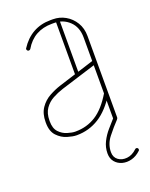

<svg xmlns="http://www.w3.org/2000/svg" viewBox="-132 -576 652 834"><g transform="rotate(-20 193.5 -159.0)"><path d="M334 -9Q334 -5 331.5 -2.5Q329 0 325 0Q321 0 318.5 -2.5Q316 -5 316 -9V-385Q316 -433 287 -460.5Q258 -488 217 -488H206Q165 -488 133.5 -470.5Q102 -453 81 -417Q78 -413 73 -413Q69 -413 66.5 -416Q64 -419 64 -422Q64 -425 65 -426Q90 -465 125.5 -485Q161 -505 206 -505H217Q248 -505 274.5 -490Q301 -475 317.5 -448Q334 -421 334 -385ZM317 -128Q318 -130 320 -131Q322 -132 325 -132Q329 -132 331 -129.5Q333 -127 333 -124Q333 -122 333 -121Q333 -120 333 -119Q294 -55 247 -25.5Q200 4 144 4Q144 4 143 4Q142 4 142 4Q126 4 100.5 -3.5Q75 -11 55 -32Q35 -53 35 -93Q35 -93 35 -94Q35 -95 35 -96Q35 -135 52.5 -160.5Q70 -186 96.5 -200.5Q123 -215 148 -223L322 -278Q323 -278 323.5 -278Q324 -278 325 -278Q328 -278 331 -275.5Q334 -273 334 -269Q334 -267 332 -264.5Q330 -262 327 -260L154 -206Q129 -198 106 -185.5Q83 -173 68 -151.5Q53 -130 53 -96Q53 -95 53 -94Q53 -93 53 -93Q53 -60 69 -43Q85 -26 106.5 -19.5Q128 -13 142 -13Q142 -13 143 -13Q144 -13 144 -13Q196 -13 238 -39.5Q280 -66 317 -128ZM243 -240Q243 -236 240.5 -234Q238 -232 235 -232Q231 -232 228.5 -234Q226 -236 226 -240V-495Q226 -499 228.5 -501Q231 -503 235 -503Q238 -503 240.5 -501Q243 -499 243 -495ZM360 148Q363 145 366 145Q370 145 372.5 147.5Q375 150 375 154Q375 158 372 160Q353 178 330.5 184Q308 190 287.5 184.5Q267 179 254 163.5Q241 148 241 124Q241 96 253.5 71Q266 46 284 25.5Q302 5 317 -12Q318 -14 323 -14Q327 -14 329.5 -11.5Q332 -9 332 -5Q332 -2 329 1Q306 25 281.5 56Q257 87 257 124Q257 148 274 160.5Q291 173 315 170.5Q339 168 360 148Z"/></g></svg>

Font: Libertine-Super Thin
Style: Regular
Weight: 100
Designer: Bastien Sozeau
Foundry: NBR — Bastien Sozeau
Version: Version 2.003;gftools[0.9.33]